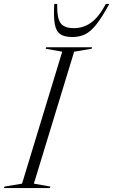

<svg xmlns="http://www.w3.org/2000/svg" viewBox="-62 -955 574 975"><path d="M254 -692.5 170 -707.5 172.5 -715H406L403.5 -707.5L314.5 -692.5L110 -22.5L194 -7.5L191.5 0H-41.5L-39.5 -7.5L50 -22.5ZM313 -812Q361.5 -812 400.8 -840.2Q440 -868.5 475.5 -935H493Q456.5 -868 427.8 -831.5Q399 -795 370.5 -781Q342 -767 305 -767Q266.5 -767 245 -781Q223.5 -795 216.5 -831.2Q209.5 -867.5 213.5 -935H228.5Q227 -864.5 245.2 -838.2Q263.5 -812 313 -812Z"/></svg>

Font: Newsreader 72pt Light
Style: Italic
Weight: 300
Italic angle: -17°
Designer: Hugues Gentile
Foundry: Production Type
Version: Version 1.003; ttfautohint (v1.8.3)